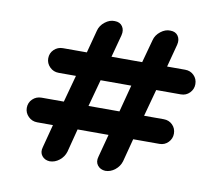

<svg xmlns="http://www.w3.org/2000/svg" viewBox="-67 -641 833 721"><g transform="rotate(10 350.0 -280.0)"><path d="M141 -332Q121 -332 107 -346Q93 -360 93 -379Q93 -399 107 -412.5Q121 -426 141 -426H232L255 -513Q260 -533 278 -547Q296 -561 315 -560Q335 -560 344.5 -546Q354 -532 349 -512L326 -426H443L467 -514Q472 -534 490 -548Q508 -562 527 -561Q547 -561 556.5 -547Q566 -533 561 -513L538 -426H607Q627 -426 640.5 -412.5Q654 -399 654 -379Q654 -360 640.5 -346Q627 -332 607 -332H513L485 -229H560Q580 -229 593.5 -215.5Q607 -202 607 -182Q607 -163 593.5 -149Q580 -135 560 -135H460L437 -47Q431 -27 414 -13.5Q397 0 377 0Q358 -1 347.5 -14.5Q337 -28 343 -48L366 -135H248L225 -46Q219 -26 202 -12.5Q185 1 165 1Q146 0 135.5 -13.5Q125 -27 131 -47L154 -135H94Q74 -135 60 -149Q46 -163 46 -182Q46 -202 60 -215.5Q74 -229 94 -229H179L207 -332ZM273 -229H391L418 -332H301Z"/></g></svg>

Font: VDS
Style: Regular
Weight: 400
Designer: artmaker
Foundry: artmaker
Version: Version 1.000 2009 initial release